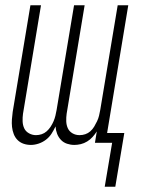

<svg xmlns="http://www.w3.org/2000/svg" viewBox="-20 -540 540 726"><path d="M376 166 404 0H339L346 -43Q339 -32 330 -22Q321 -12 309.5 -5Q298 2 285.5 5Q273 8 261 8Q247 8 233.5 3.5Q220 -1 210.5 -11Q201 -21 196 -34Q191 -47 190 -62Q183 -47 174.5 -34Q166 -21 153.5 -11.5Q141 -2 126 3Q111 8 97 8Q82 8 69 3.5Q56 -1 46.5 -10.5Q37 -20 32 -33Q27 -46 25.5 -60Q24 -74 25 -88.5Q26 -103 28 -117L95 -520H135L67 -110Q65 -96 65.5 -81.5Q66 -67 71.5 -55Q77 -43 89.5 -36Q102 -29 116 -29Q127 -29 137.5 -32.5Q148 -36 156.5 -43.5Q165 -51 171.5 -61Q178 -71 182.5 -81.5Q187 -92 189.5 -102.5Q192 -113 194 -124L260 -520H300L232 -110Q230 -96 230.5 -81.5Q231 -67 236.5 -55Q242 -43 254 -36Q266 -29 281 -29Q292 -29 302.5 -32.5Q313 -36 321.5 -43.5Q330 -51 336 -61Q342 -71 347 -81.5Q352 -92 354.5 -102.5Q357 -113 359 -124L425 -520H465L385 -37H450L416 166Z"/></svg>

Font: Iosevka SS18 Extralight
Style: Italic
Weight: 200
Italic angle: -9°
Monospace: yes
Designer: Belleve Invis
Foundry: Belleve Invis
Version: Version 25.1.1; ttfautohint (v1.8.4)